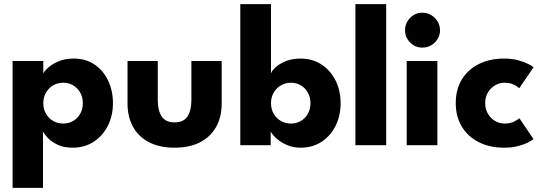

<svg xmlns="http://www.w3.org/2000/svg" viewBox="-20 -708 2641 936"><path d="M189.6 208H41.4V-410.5H191.1V-350.1Q198.1 -364.2 217.9 -381Q237.6 -397.9 268.5 -410.2Q299.5 -422.5 338.8 -422.5Q398.4 -422.5 441.4 -393.1Q484.3 -363.8 507.4 -314.6Q530.6 -265.4 530.6 -205Q530.6 -144.6 506 -95.4Q481.4 -46.2 437.1 -17.1Q392.7 12 333.1 12Q289.9 12 259.3 -3.2Q228.7 -18.4 211.4 -37.4Q194.1 -56.4 189.6 -67.1ZM383.8 -205Q383.8 -233.7 371.1 -256.3Q358.4 -278.9 336.8 -291.8Q315.3 -304.8 288.7 -304.8Q260.9 -304.8 238.8 -291.7Q216.7 -278.6 203.9 -256Q191.1 -233.4 191.1 -205Q191.1 -176.6 203.9 -154Q216.7 -131.4 238.8 -118.6Q260.9 -105.7 288.7 -105.7Q315.3 -105.7 336.8 -118.4Q358.4 -131.1 371.1 -153.7Q383.8 -176.3 383.8 -205Z M749.1 -219.9Q749.1 -170.4 767.9 -140.9Q786.7 -111.4 830.9 -111.4Q875.7 -111.4 894.4 -140.9Q913 -170.4 913 -219.9V-410.5H1060.7V-203.9Q1060.7 -138.1 1033.8 -89.6Q1006.8 -41 955.5 -14.5Q904.2 12 830.9 12Q758 12 706.8 -14.5Q655.6 -41 628.7 -89.6Q601.7 -138.1 601.7 -203.9V-410.5H749.1Z M1151.5 0V-688H1301.1V-350.1Q1305.6 -364.2 1324.5 -381Q1343.4 -397.9 1374.2 -410.2Q1405.1 -422.5 1444.4 -422.5Q1504 -422.5 1548.1 -393.1Q1592.2 -363.8 1616.4 -314.6Q1640.5 -265.4 1640.5 -205Q1640.5 -144.6 1616.4 -95.4Q1592.2 -46.2 1548.1 -17.1Q1504 12 1444.4 12Q1411 12 1381.6 0Q1352.2 -12 1330.9 -30.2Q1309.6 -48.5 1299.6 -67.1V0ZM1493.6 -205Q1493.6 -233.7 1480.9 -256.3Q1468.3 -278.9 1446.8 -291.8Q1425.4 -304.8 1398.8 -304.8Q1370.9 -304.8 1348.9 -291.7Q1326.8 -278.6 1313.9 -256Q1301.1 -233.4 1301.1 -205Q1301.1 -176.6 1313.9 -154Q1326.8 -131.4 1348.9 -118.6Q1370.9 -105.7 1398.8 -105.7Q1425.4 -105.7 1446.8 -118.4Q1468.3 -131.1 1480.9 -153.7Q1493.6 -176.3 1493.6 -205Z M1862.7 0H1712.6V-688H1862.7Z M1962.7 0V-410.5H2112.2V0ZM2039.2 -476Q2003.9 -476 1979.2 -501Q1954.6 -526.1 1954.6 -560.6Q1954.6 -595.4 1979.3 -620.8Q2004.1 -646.1 2039.2 -646.1Q2062.5 -646.1 2081.9 -634.5Q2101.2 -622.9 2113.1 -603.6Q2125 -584.4 2125 -560.6Q2125 -526.1 2099.8 -501Q2074.6 -476 2039.2 -476Z M2439.6 -105.7Q2468.3 -105.7 2487 -115.6Q2505.6 -125.6 2512 -131.6L2580.8 -29.7Q2572.8 -23.3 2553.4 -13.2Q2533.9 -3.2 2504.7 4.4Q2475.4 12 2438.1 12Q2367.6 12 2314.5 -14.8Q2261.3 -41.6 2231.5 -90.4Q2201.8 -139.3 2201.8 -205.5Q2201.8 -272.2 2231.5 -320.8Q2261.3 -369.3 2314.5 -395.9Q2367.6 -422.5 2438.1 -422.5Q2474.7 -422.5 2503.9 -414.8Q2533.1 -407.1 2553.2 -397.1Q2573.3 -387.2 2581.2 -380.2L2511.1 -277.9Q2507.7 -281.4 2498.4 -287.8Q2489.1 -294.2 2474.4 -299.5Q2459.8 -304.8 2439.6 -304.8Q2414.6 -304.8 2393.1 -291.9Q2371.5 -279.1 2358.4 -256.8Q2345.2 -234.4 2345.2 -205.5Q2345.2 -176.6 2358.4 -154Q2371.5 -131.4 2393.1 -118.6Q2414.6 -105.7 2439.6 -105.7Z"/></svg>

Font: League Spartan Extralight
Style: Regular
Weight: 200
Foundry: The League of Moveable Type
Version: Version 2.300; ttfautohint (v1.8.3)